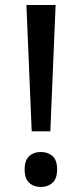

<svg xmlns="http://www.w3.org/2000/svg" viewBox="-20 -734 327 763"><path d="M180 -212H106L85 -714H201ZM78 -61Q78 -97 96 -113.5Q114 -130 143 -130Q170 -130 188.5 -114Q207 -98 207 -61Q207 -24 188.5 -7.5Q170 9 143 9Q114 9 96 -7.5Q78 -24 78 -61Z"/></svg>

Font: Noto Sans Sinhala UI SemiCondensed Medium
Style: Regular
Weight: 500
Width: 4
Designer: Jelle Bosma - Monotype Design Team
Foundry: Monotype Imaging Inc.
Version: Version 2.006; ttfautohint (v1.8.4.7-5d5b)